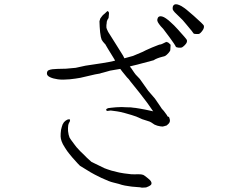

<svg xmlns="http://www.w3.org/2000/svg" viewBox="-20 -833 1040 886"><path d="M329 -520 375 -530Q477 -545 483 -547Q500 -551 511 -553Q509 -558 502 -569Q489 -591 478 -608Q474 -615 468 -625V-626Q452 -643 449 -650Q448 -653 445 -664V-665Q442 -680 442 -684Q440 -704 440 -710Q439 -731 439 -735Q442 -744 443 -748Q444 -750 452 -760Q454 -763 464 -771Q475 -782 476.5 -782Q478 -782 478 -781Q483 -778 483 -771Q481 -751 481 -750Q475 -742 473 -734Q472 -731 472 -725Q472 -724 472 -721L471 -720V-716Q471 -714 471 -706Q471 -702 479 -686L518 -624L548 -576Q550 -572 554 -564Q585 -572 594 -575L639 -594Q645 -598 682 -614Q720 -630 722 -628Q724 -628 748 -640Q748 -638 753 -638Q756 -638 766 -628Q768 -626 767 -622Q767 -619 766 -604V-603Q766 -598 758 -589Q749 -579 744 -576Q740 -573 729 -571Q702 -564 689 -555Q682 -553 614 -535Q611 -534 585 -528Q582 -527 579 -526Q582 -523 585 -519Q603 -492 606 -489L625 -469L664 -414L695 -378L717 -346Q727 -329 736 -321Q750 -303 750 -302Q752 -299 753 -296Q759 -293 760 -293L763 -284Q764 -282 764 -279Q764 -276 764 -275V-274Q764 -269 758 -262Q751 -255 749 -254Q733 -249 730 -249Q727 -249 720 -250Q707 -253 706 -253Q699 -255 693 -258Q688 -261 678 -268Q672 -272 661 -275Q639 -282 636 -283Q611 -294 609 -295Q590 -302 557 -311Q530 -318 521 -319Q508 -321 491 -323Q476 -321 475 -321Q469 -323 470 -328Q471 -331 479 -334Q487 -335 495 -336Q499 -337 516 -338Q527 -339 541 -339Q541 -339 563 -338Q589 -338 595 -336Q601 -336 624 -332Q643 -329 684 -320Q685 -319 687 -319Q681 -328 664 -352L656 -363Q627 -402 582 -457Q574 -469 566 -476Q550 -495 544 -503L535 -515Q528 -514 511 -511Q493 -508 488 -507Q481 -505 474 -503Q458 -498 456 -498Q456 -498 444 -495L443 -494Q413 -489 407 -487Q353 -474 351 -474Q330 -470 301 -467Q269 -464 247 -467Q225 -470 210.5 -477Q196 -484 196.5 -494.5Q197 -505 203.5 -508.5Q210 -512 222 -513.5Q234 -515 244 -515Q254 -515 263 -515.5Q272 -516 284 -516Q321 -519 329 -520ZM635 33Q629 31 610 30Q583 28 580 27Q551 23 542 20Q535 17 502 9Q487 6 448 -12Q411 -30 398 -38Q357 -63 349 -68Q346 -70 314 -106Q300 -123 300 -123Q300 -124 290 -136Q279 -152 270 -168Q263 -182 261 -193Q259 -202 260 -217Q261 -236 265 -247Q268 -260 275 -269Q282 -277 291 -281Q299 -284 303 -281Q304 -280 302 -272Q297 -265 295 -256Q293 -242 294 -228Q296 -210 301 -198Q304 -192 323 -167Q332 -154 344 -142Q350 -135 362 -124Q372 -114 382 -104Q400 -87 402 -86L439 -68Q466 -54 475 -52Q490 -46 521 -39Q527 -37 552 -33Q580 -29 585 -29Q602 -28 617 -29Q634 -29 641 -26Q644 -25 658 -14Q666 -8 671 -3Q678 4 679 10Q680 16 677 19.5Q674 23 666 27Q656 31 654 32Q646 33 635 33ZM841 -719Q822 -743 807 -756Q794 -768 786.5 -776Q779 -784 777 -790Q776 -797 778 -804Q780 -809 785 -812Q790 -814 797 -813Q806 -811 817 -805Q830 -797 840 -789Q855 -777 874 -760Q919 -720 920.5 -715Q922 -710 920.5 -704Q919 -698 913 -690Q907 -682 902 -678.5Q897 -675 887 -676Q875 -676 873 -679Q873 -681 841 -719ZM763 -660Q737 -695 733 -700Q720 -713 714 -722Q708 -730 706 -737Q705 -743 708 -750Q710 -755 715 -757Q721 -759 728 -757Q736 -755 746 -748Q759 -739 768 -730Q783 -717 800 -698Q840 -654 842 -649Q844 -644 842 -638Q840 -632 833 -625Q826 -618 821 -615Q816 -612 804.5 -613Q793 -614 791 -618Q788 -626 763 -660Z"/></svg>

Font: ToneOZ-Tsuipita-TC
Style: Tsuipita-TC
Weight: 400
Designer: :Jeffrey Xuan (Chih-Lin Hsuan)  :
Foundry: jeffreyx@gmail.com, cjkFonts.io
Version: Version 0.24071